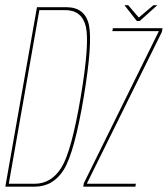

<svg xmlns="http://www.w3.org/2000/svg" viewBox="-41 -702 631 722"><path d="M-21 0H88.5Q159.5 0 199.2 -64.5Q239 -129 274 -337.5Q308 -543 293.2 -609Q278.5 -675 207.5 -675H98ZM-8 -11 107 -664H204Q267 -664 281.8 -601.8Q296.5 -539.5 262.5 -337.5Q228 -133 190 -72Q152 -11 89 -11ZM272 0H468L470 -11H286L287 -14.5L568 -582.5L570 -596H383.5L381.5 -585H556.5L556 -584L274.5 -13.5ZM473.5 -623H484.5L550.5 -682.5H536L481 -636L441 -682.5H427Z"/></svg>

Font: Anybody Thin Condensed
Style: Italic
Weight: 100
Width: 3
Italic angle: -10°
Version: Version 1.113;gftools[0.9.25]